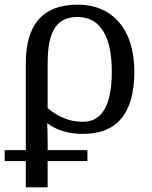

<svg xmlns="http://www.w3.org/2000/svg" viewBox="-23 -566 653 826"><path d="M88 240H182V127H353V80H182V49C182 13 181 -18 180 -36C223 -4 275 10 334 10C473 10 555 -70 555 -258C555 -445 456 -546 312 -546C157 -546 88 -456 88 -293V80H-3V127H88ZM334 -42C272 -42 223 -66 182 -101V-293C182 -414 210 -493 310 -493C410 -493 458 -407 458 -258C458 -99 407 -42 334 -42Z"/></svg>

Font: Noto Serif Thai
Style: Regular
Weight: 400
Designer: Monotype Design Team
Foundry: Monotype Imaging Inc.
Version: Version 1.901